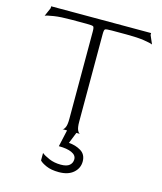

<svg xmlns="http://www.w3.org/2000/svg" viewBox="-120 -688 837 995"><g transform="rotate(15 298.0 -190.0)"><path d="M251 0Q258 0 265 -14Q272 -28 272 -60V-530Q272 -552 267 -556Q262 -560 232 -560H150Q92 -560 56.5 -554.5Q21 -549 10 -544L30 -590V-600H566V-590L586 -544Q575 -549 539.5 -554.5Q504 -560 446 -560H366Q335 -560 330 -556Q325 -552 325 -530V-60Q325 -28 332 -14Q339 0 346 0ZM290 220Q249 220 222 208Q195 196 186 185V145Q199 156 227 168Q255 180 290 180Q322 180 336.5 167.5Q351 155 351 135Q351 113 325.5 101.5Q300 90 256 90L276 0H326L302 60Q338 62 367 79.5Q396 97 396 135Q396 171 368 195.5Q340 220 290 220Z"/></g></svg>

Font: Red Rose Light
Style: Regular
Weight: 300
Designer: Jaikishan Patel
Version: Version 1.001; ttfautohint (v1.8.3)